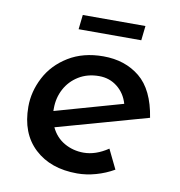

<svg xmlns="http://www.w3.org/2000/svg" viewBox="-69 -630 660 703"><g transform="rotate(10 261.0 -278.5)"><path d="M364 -101 399 -29Q368 -11 332.5 -1Q297 9 263 9Q164 9 104.5 -46.5Q45 -102 45 -201Q45 -257 72.5 -310Q100 -363 154.5 -396.5Q209 -430 284 -430Q365 -430 420 -385Q475 -340 491 -238L152 -143Q169 -107 201.5 -88.5Q234 -70 273 -70Q318 -70 364 -101ZM138 -211V-201L389 -272Q378 -310 349 -333Q320 -356 281 -356Q238 -356 205.5 -336Q173 -316 155.5 -283Q138 -250 138 -211ZM416 -566 410 -512H177L183 -566Z"/></g></svg>

Font: Josefin Sans
Style: Italic
Weight: 400
Italic angle: -7°
Designer: Santiago Orozco
Foundry: Typemade
Version: Version 2.000